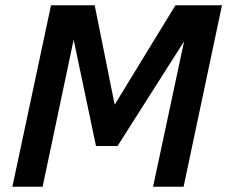

<svg xmlns="http://www.w3.org/2000/svg" viewBox="-20 -710 865 730"><path d="M27 0 174 -690H340L416 -312L647 -690H824L678 0H562L680 -553L427 -155H345L260 -559L142 0Z"/></svg>

Font: Radio Canada Medium
Style: Italic
Weight: 500
Italic angle: -12°
Designer: Charles Daoud, Etienne Aubert Bonn, Alexandre Saumier Demers, Jacques Le Bailly
Foundry: Radio-Canada
Version: Version 2.104; ttfautohint (v1.8.4.7-5d5b);gftools[0.9.28.de